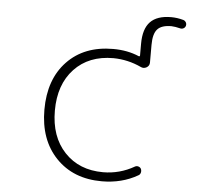

<svg xmlns="http://www.w3.org/2000/svg" viewBox="-62 -1035 1123 1087"><g transform="rotate(5 500.0 -492.0)"><path d="M197.3 -387.7Q197.3 -560.5 294.4 -662.1Q391.6 -763.7 555.7 -763.7Q637.7 -763.7 703.1 -735.4Q706.1 -734.4 708 -735.8Q710 -737.3 710 -740.2V-806.6Q710 -891.6 748.5 -931.6Q787.1 -971.7 867.2 -971.7Q901.4 -971.7 936.5 -961.9Q946.3 -959 952.1 -949.2Q955.1 -943.4 955.1 -937.5Q955.1 -933.6 954.1 -929.7Q950.2 -918.9 940.9 -914.6Q931.6 -910.2 921.9 -913.1Q895.5 -919.9 873 -920.9Q816.4 -920.9 793 -894.5Q769.5 -868.2 769.5 -805.7V-705.1Q769.5 -686.5 752.9 -676.8Q744.1 -671.9 735.4 -671.9Q727.5 -671.9 719.7 -675.8Q644.5 -710.9 561.5 -711.9Q421.9 -711.9 339.4 -624Q256.8 -536.1 256.8 -387.7Q256.8 -239.3 339.8 -151.4Q422.9 -63.5 558.6 -63.5Q653.3 -63.5 736.3 -111.3Q745.1 -116.2 755.4 -113.3Q765.6 -110.4 770.5 -101.6Q775.4 -90.8 772.5 -79.6Q769.5 -68.4 759.8 -63.5Q669.9 -11.7 555.7 -11.7Q393.6 -11.7 295.4 -114.3Q197.3 -216.8 197.3 -387.7Z"/></g></svg>

Font: Rounded-X Mgen+ 2m light
Style: Regular
Weight: 200
Designer: [Source Han Sans]
Ryoko NISHIZUKA  (kana & ideographs); Paul D. Hunt (Latin, Greek & Cyrillic); Wenlong ZHANG  (bopomofo
Version: Version 1.059.20150602